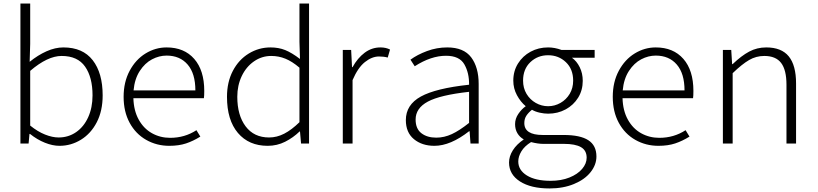

<svg xmlns="http://www.w3.org/2000/svg" viewBox="-20 -808 4604 1081"><path d="M149 -54H146L141 0H95V-788H150V-561L147 -460Q194 -498 242.5 -519.5Q291 -541 337 -541Q446 -541 502 -469Q558 -397 558 -271Q558 -184 525 -120Q492 -56 436 -21.5Q380 13 315 13Q276 13 232.5 -4.5Q189 -22 149 -54ZM501 -271Q501 -373 459 -433Q417 -493 327 -493Q248 -493 150 -409V-101Q192 -67 233.5 -50.5Q275 -34 310 -34Q365 -34 408.5 -64Q452 -94 476.5 -148Q501 -202 501 -271Z M676 -263Q676 -346 710 -409.5Q744 -473 799.5 -507Q855 -541 918 -541Q1017 -541 1073.5 -476.5Q1130 -412 1130 -296Q1130 -268 1128 -255H731Q733 -185 761 -134.5Q789 -84 835.5 -58Q882 -32 938 -32Q1020 -32 1086 -75L1108 -39Q1068 -14 1027.5 -0.5Q987 13 933 13Q862 13 803 -20.5Q744 -54 710 -116.5Q676 -179 676 -263ZM1080 -299Q1080 -394 1036.5 -444.5Q993 -495 918 -495Q876 -495 836 -474Q796 -453 767 -408.5Q738 -364 732 -299Z M1258 -263Q1258 -346 1291 -409Q1324 -472 1380.5 -506.5Q1437 -541 1503 -541Q1549 -541 1586 -526Q1623 -511 1669 -476L1666 -573V-788H1720V0H1675L1669 -68H1667Q1631 -33 1585.5 -10Q1540 13 1487 13Q1381 13 1319.5 -59.5Q1258 -132 1258 -263ZM1666 -120V-427Q1625 -462 1587 -477.5Q1549 -493 1507 -493Q1454 -493 1410 -462.5Q1366 -432 1341 -379.5Q1316 -327 1316 -263Q1316 -159 1363 -96.5Q1410 -34 1495 -34Q1539 -34 1580.5 -55.5Q1622 -77 1666 -120Z M1910 -527H1957L1962 -430H1965Q1993 -481 2033 -511Q2073 -541 2122 -541Q2153 -541 2176 -529L2163 -484Q2141 -490 2114 -490Q2074 -490 2034.5 -458.5Q1995 -427 1965 -357V0H1910Z M2265 -132Q2265 -218 2349.5 -264.5Q2434 -311 2621 -331Q2622 -397 2594.5 -445.5Q2567 -494 2491 -494Q2407 -494 2315 -435L2291 -472Q2329 -500 2384 -520.5Q2439 -541 2498 -541Q2591 -541 2633 -485Q2675 -429 2675 -335V0H2629L2624 -69H2621Q2516 13 2426 13Q2356 13 2310.5 -24.5Q2265 -62 2265 -132ZM2621 -116V-291Q2458 -273 2389 -236Q2320 -199 2320 -135Q2320 -83 2352.5 -58Q2385 -33 2436 -33Q2481 -33 2524 -53Q2567 -73 2621 -116Z M2846 107Q2846 72 2867.5 38Q2889 4 2929 -23Q2906 -36 2893 -58Q2880 -80 2880 -109Q2880 -140 2898.5 -167Q2917 -194 2940 -210Q2911 -234 2890.5 -272Q2870 -310 2870 -354Q2870 -408 2896.5 -450.5Q2923 -493 2967.5 -517Q3012 -541 3066 -541Q3103 -541 3141 -527H3328V-483H3200Q3227 -464 3244 -429.5Q3261 -395 3261 -353Q3261 -300 3235 -258Q3209 -216 3164.5 -192Q3120 -168 3066 -168Q3044 -168 3019 -173.5Q2994 -179 2975 -190Q2955 -174 2943.5 -156.5Q2932 -139 2932 -115Q2932 -48 3036 -48H3154Q3247 -48 3292.5 -18.5Q3338 11 3338 73Q3338 120 3305 161.5Q3272 203 3211.5 228Q3151 253 3074 253Q2969 253 2907.5 213.5Q2846 174 2846 107ZM3283 80Q3283 39 3251 20.5Q3219 2 3155 2H3038Q3009 2 2970 -8Q2933 15 2915.5 44Q2898 73 2898 101Q2898 150 2946.5 180Q2995 210 3080 210Q3140 210 3186 191.5Q3232 173 3257.5 143Q3283 113 3283 80ZM3207 -354Q3207 -419 3166 -458Q3125 -497 3066 -497Q3007 -497 2966 -458Q2925 -419 2925 -354Q2925 -312 2944.5 -279.5Q2964 -247 2996.5 -228.5Q3029 -210 3066 -210Q3103 -210 3135.5 -228.5Q3168 -247 3187.5 -279.5Q3207 -312 3207 -354Z M3430 -263Q3430 -346 3464 -409.5Q3498 -473 3553.5 -507Q3609 -541 3672 -541Q3771 -541 3827.5 -476.5Q3884 -412 3884 -296Q3884 -268 3882 -255H3485Q3487 -185 3515 -134.5Q3543 -84 3589.5 -58Q3636 -32 3692 -32Q3774 -32 3840 -75L3862 -39Q3822 -14 3781.5 -0.5Q3741 13 3687 13Q3616 13 3557 -20.5Q3498 -54 3464 -116.5Q3430 -179 3430 -263ZM3834 -299Q3834 -394 3790.5 -444.5Q3747 -495 3672 -495Q3630 -495 3590 -474Q3550 -453 3521 -408.5Q3492 -364 3486 -299Z M4050 -527H4097L4102 -447H4105Q4154 -494 4198 -517.5Q4242 -541 4294 -541Q4380 -541 4421 -490.5Q4462 -440 4462 -338V0H4408V-331Q4408 -414 4378 -453.5Q4348 -493 4283 -493Q4237 -493 4197.5 -470Q4158 -447 4105 -396V0H4050Z"/></svg>

Font: Nebula Sans Light
Style: Regular
Weight: 300
Designer: Paul D. Hunt for Adobe (as Source Sans)
Foundry: Nebula Entertainment & Broadcasting LLC
Version: Version 1.010